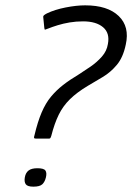

<svg xmlns="http://www.w3.org/2000/svg" viewBox="-20 -690 495 719"><path d="M114 -171Q108 -171 107.5 -174Q107 -177 109 -183Q121 -234 136 -269Q151 -304 171 -328Q191 -352 216 -371.5Q241 -391 273 -410Q295 -424 319 -440.5Q343 -457 361.5 -478Q380 -499 384 -525Q392 -566 366 -588Q340 -610 291 -610Q265 -610 241 -606Q217 -602 196 -595.5Q175 -589 160 -583Q151 -580 149 -579Q147 -578 146 -585L142 -625Q141 -630 145.5 -633.5Q150 -637 156 -640Q185 -654 225.5 -662Q266 -670 299 -670Q383 -670 424.5 -630Q466 -590 451 -523Q441 -475 417.5 -447Q394 -419 364.5 -401.5Q335 -384 308 -368Q268 -344 242 -318.5Q216 -293 200 -260.5Q184 -228 172 -181Q170 -175 168.5 -173Q167 -171 164 -171ZM73 -26Q76 -43 87 -51.5Q98 -60 120 -60Q144 -60 150 -51.5Q156 -43 152 -26Q148 -9 138.5 0Q129 9 105 9Q83 9 76.5 0Q70 -9 73 -26Z"/></svg>

Font: Glory
Style: Italic
Weight: 400
Italic angle: -12°
Designer: Robert Leuschke
Foundry: Robert Leuschke
Version: Version 1.011